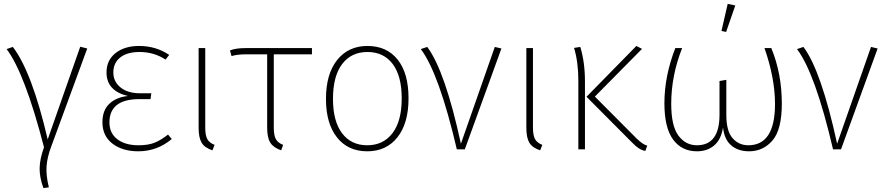

<svg xmlns="http://www.w3.org/2000/svg" viewBox="-20 -767 4546 986"><path d="M46 -526Q144 -398 225 -51L392 -527L428 -518L244 -17Q222 41 219 88Q216 135 231 195L203 199Q183 145 183.5 97.5Q184 50 206 -11Q107 -392 14 -515Z M694 -531Q781 -531 849 -485L830 -461Q771 -500 697 -500Q633 -500 597.5 -472Q562 -444 562 -395Q562 -348 599 -318Q636 -288 699 -288H757L753 -258H696Q542 -258 542 -138Q542 -83 582.5 -52Q623 -21 691 -21Q741 -21 773.5 -34Q806 -47 843 -76L862 -53Q787 10 690 10Q609 10 557.5 -29.5Q506 -69 506 -139Q506 -201 542 -234.5Q578 -268 637 -274Q527 -300 527 -395Q527 -458 573.5 -494.5Q620 -531 694 -531Z M1034 -520V-112Q1034 -71 1045 -52Q1056 -33 1082 -23L1071 5Q1031 -8 1015.5 -34Q1000 -60 1000 -111V-520Z M1582 -488H1386V-112Q1386 -71 1397 -52Q1408 -33 1434 -23L1424 5Q1384 -9 1368 -34.5Q1352 -60 1352 -111V-488H1244Q1198 -488 1169 -479L1161 -508Q1190 -520 1240 -520H1582Z M1867 -531Q1966 -531 2022 -461Q2078 -391 2078 -262Q2078 -134 2021 -62Q1964 10 1866 10Q1767 10 1710.5 -61.5Q1654 -133 1654 -259Q1654 -387 1711.5 -459Q1769 -531 1867 -531ZM1690 -259Q1690 -145 1736.5 -83Q1783 -21 1866 -21Q1948 -21 1995.5 -83Q2043 -145 2043 -262Q2043 -377 1996.5 -438.5Q1950 -500 1867 -500Q1784 -500 1737 -438Q1690 -376 1690 -259Z M2174 -526Q2265 -405 2347 -29L2521 -526L2555 -518L2367 0H2326Q2235 -390 2141 -515Z M2717 -520V-112Q2717 -71 2728 -52Q2739 -33 2765 -23L2754 5Q2714 -8 2698.5 -34Q2683 -60 2683 -111V-520Z M3248 -531 3277 -516 3035 -271 3249 -56Q3282 -24 3304 -19L3294 8Q3263 4 3225 -36L2992 -270ZM2960 -526Q2984 -448 2984 -348V0H2950V-354Q2950 -448 2928 -521Z M3717 -747 3756 -739 3709 -603 3685 -608ZM3941 -520Q3995 -389 3995 -235Q3995 -101 3947 -45.5Q3899 10 3827 10Q3771 10 3735.5 -20Q3700 -50 3693 -112Q3683 -50 3647.5 -20Q3612 10 3559 10Q3481 10 3436.5 -50.5Q3392 -111 3392 -237Q3392 -376 3448 -520H3483Q3427 -378 3427 -235Q3427 -120 3464 -70.5Q3501 -21 3559 -21Q3675 -21 3675 -178V-351L3710 -357V-177Q3710 -94 3742 -57.5Q3774 -21 3823 -21Q3960 -21 3960 -233Q3960 -365 3906 -520Z M4106 -526Q4197 -405 4279 -29L4453 -526L4487 -518L4299 0H4258Q4167 -390 4073 -515Z"/></svg>

Font: Fira Sans UltraLight
Style: Regular
Weight: 200
Designer: Carrois Corporate & Edenspiekermann AG
Foundry: Carrois Corporate GbR & Edenspiekermann AG
Version: Version 4.106;PS 004.106;hotconv 1.0.70;makeotf.lib2.5.58329